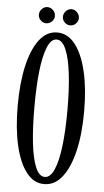

<svg xmlns="http://www.w3.org/2000/svg" viewBox="-57 -864 492 911"><g transform="rotate(5 188.5 -408.0)"><path d="M188.5 11Q139 11 104 -34Q69 -79 50.2 -160Q31.5 -241 31.5 -349Q31.5 -457.5 50.2 -539Q69 -620.5 104 -665.8Q139 -711 188.5 -711Q238.5 -711 274 -665.8Q309.5 -620.5 328.8 -539Q348 -457.5 348 -349Q348 -241 328.8 -160Q309.5 -79 274 -34Q238.5 11 188.5 11ZM188.5 -23Q215.5 -23 233.2 -63.8Q251 -104.5 259.8 -177.8Q268.5 -251 268.5 -349Q268.5 -447 259.8 -520.8Q251 -594.5 233.2 -636Q215.5 -677.5 188.5 -677.5Q162 -677.5 144.8 -636Q127.5 -594.5 119.2 -520.8Q111 -447 111 -349Q111 -251 119.2 -177.8Q127.5 -104.5 144.8 -63.8Q162 -23 188.5 -23ZM247 -750Q231 -750 219.8 -761.2Q208.5 -772.5 208.5 -787.5Q208.5 -803.5 219.8 -815.2Q231 -827 247 -827Q261.5 -827 273 -815.2Q284.5 -803.5 284.5 -787.5Q284.5 -772.5 273 -761.2Q261.5 -750 247 -750ZM131.5 -750Q117 -750 105.5 -761.2Q94 -772.5 94 -787.5Q94 -803.5 105.5 -815.2Q117 -827 131.5 -827Q147 -827 158.8 -815.2Q170.5 -803.5 170.5 -787.5Q170.5 -772.5 158.8 -761.2Q147 -750 131.5 -750Z"/></g></svg>

Font: Imbue 10pt
Style: Regular
Weight: 400
Designer: Tyler Finck
Foundry: Etcetera Type Company
Version: Version 1.102; ttfautohint (v1.8.3)